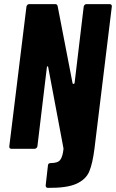

<svg xmlns="http://www.w3.org/2000/svg" viewBox="-20 -720 561 929"><path d="M398 -700H511Q516 -700 519 -696.5Q522 -693 521 -688L437 0Q428 71 412 109.5Q396 148 350 169Q304 190 212 189Q201 189 201 177L212 80Q213 69 226 69Q260 69 271.5 53.5Q283 38 287 3V-3L213 -396Q212 -399 209.5 -399Q207 -399 207 -396L161 -12Q160 -7 156 -3.5Q152 0 147 0H35Q30 0 27 -3.5Q24 -7 25 -12L108 -688Q109 -693 112.5 -696.5Q116 -700 121 -700H248Q257 -700 259 -690L331 -318Q331 -317 332 -315.5Q333 -314 335 -314Q340 -314 341 -319L385 -688Q386 -693 389.5 -696.5Q393 -700 398 -700Z"/></svg>

Font: Barlow Condensed
Style: Bold Italic
Weight: 700
Width: 3
Italic angle: -7°
Designer: Jeremy Tribby
Foundry: Tribby Type
Version: Version 1.408